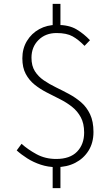

<svg xmlns="http://www.w3.org/2000/svg" viewBox="-20 -847 568 988"><path d="M269 13Q228 13 190 0.5Q152 -12 120.5 -32Q89 -52 66 -73L91 -107Q123 -78 168 -53.5Q213 -29 269 -29Q340 -29 376.5 -66.5Q413 -104 413 -165Q413 -212 395.5 -244Q378 -276 350 -298Q322 -320 288 -337Q254 -354 220 -371.5Q186 -389 158 -411.5Q130 -434 112.5 -466.5Q95 -499 95 -547Q95 -597 118.5 -636Q142 -675 182 -697Q222 -719 272 -719Q335 -719 373.5 -696Q412 -673 443 -640L415 -611Q384 -643 353.5 -660Q323 -677 271 -677Q214 -677 178 -641Q142 -605 142 -550Q142 -508 159.5 -480.5Q177 -453 205.5 -433.5Q234 -414 268 -397.5Q302 -381 335.5 -363Q369 -345 397.5 -320.5Q426 -296 443.5 -259Q461 -222 461 -168Q461 -112 435.5 -71.5Q410 -31 367 -9Q324 13 269 13ZM251 121V3H291V121ZM251 -696V-827H291V-696Z"/></svg>

Font: Noto Sans SC ExtraLight
Style: Regular
Weight: 250
Designer: Ryoko NISHIZUKA 西塚涼子 (kana, bopomofo & ideographs); Paul D. Hunt (Latin, Greek & Cyrillic); Sandoll Communications 산돌커뮤니
Foundry: Adobe
Version: Version 2.004-H2;hotconv 1.0.118;makeotfexe 2.5.65603